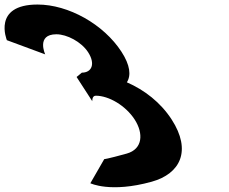

<svg xmlns="http://www.w3.org/2000/svg" viewBox="-340 -790 988 829"><path d="M-144.9 -555.3C-144.9 -555.3 -184.9 -642 -96.5 -642C-51.4 -642 11.1 -609.7 40.3 -564.7C73.3 -513.7 55.9 -476.3 13.4 -476.3L-9.3 -457.6L58.4 -353C58.4 -353 56.6 -376.8 73.6 -376.8C129.7 -376.8 202.3 -334.3 241.4 -274C279.9 -214.5 277.1 -146.3 206.9 -126.8C120 -102.7 110.1 -103 110.1 -103L50.1 1.2C50.1 1.2 136.9 44.1 315 -5.4C439.2 -39.9 488.1 -139.7 401.2 -274C353.3 -347.9 283.7 -401.5 207.8 -434.6C226.8 -464.4 222 -508.6 184.6 -566.4C107.5 -685.4 -44.5 -770.4 -177.9 -770.4C-374.3 -770.4 -310.3 -616.5 -310.3 -616.5Z"/></svg>

Font: Hussar
Style: BdOpOblSeven
Weight: 700
Foundry: Cannot Into Space Fonts
Version: Version 2.00